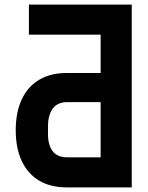

<svg xmlns="http://www.w3.org/2000/svg" viewBox="-20 -810 640 830"><path d="M48 -247Q48 -324.5 74 -380.2Q100 -436 149.5 -465.2Q199 -494.5 268 -494.5H415V-660H105V-790H549.5V0H268Q198.5 0 149.2 -29.2Q100 -58.5 74 -114Q48 -169.5 48 -247ZM415 -368.5H270Q229 -368.5 208.2 -340.8Q187.5 -313 187.5 -264V-230.5Q187.5 -182 208 -156Q228.5 -130 270 -130H415Z"/></svg>

Font: JuliaMono ExtraBold
Style: Regular
Weight: 800
Monospace: yes
Designer: cormullion
Foundry: corm
Version: Version 0.055; ttfautohint (v1.8.4)